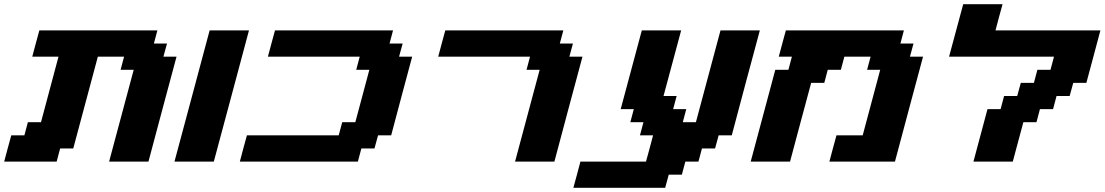

<svg xmlns="http://www.w3.org/2000/svg" viewBox="-20 -770 5264 915"><path d="M500 0H687.5Q709.5 -83 754.2 -250Q798.8 -417 821.3 -500H758.8L775.9 -562.5H713.4L730 -625H167.5Q161.6 -604 150.4 -562.3Q139.2 -520.5 133.8 -500H258.8L175.3 -187.5H112.8L96.2 -125H33.7Q27.8 -104 16.6 -62.5Q5.4 -21 0 0H250L266.6 -62.5H329.1L446.3 -500H571.3L554.7 -437.5H617.2Z M811.5 0H999Q1026.9 -104 1082.8 -312.3Q1138.7 -520.5 1166.5 -625H979Q951.2 -520.5 895.3 -312.3Q839.4 -104 811.5 0Z M1123 0H1685.5L1702.1 -62.5H1764.6L1781.7 -125H1844.2Q1860.8 -187.5 1894 -312.5Q1927.2 -437.5 1944.3 -500H1881.8L1898.9 -562.5H1836.4L1853 -625H1290.5Q1284.7 -604 1273.4 -562.3Q1262.2 -520.5 1256.8 -500H1694.3L1677.7 -437.5H1740.2Q1729 -396 1706.8 -312.5Q1684.6 -229 1673.3 -187.5H1610.8L1594.2 -125H1156.7Q1150.9 -104 1139.6 -62.5Q1128.4 -21 1123 0Z M2434.6 0H2622.1Q2644 -83 2688.7 -250Q2733.4 -417 2755.9 -500H2693.4L2710.4 -562.5H2647.9L2664.6 -625H2102.1Q2096.2 -604 2085 -562.3Q2073.7 -520.5 2068.4 -500H2505.9L2489.3 -437.5H2551.8Z M2712.4 125H3149.9L3167 62.5H3229.5L3246.1 0H3308.6L3325.2 -62.5H3387.7L3404.8 -125H3467.3Q3489.3 -208.5 3533.9 -375.2Q3578.6 -542 3601.1 -625H3413.6L3296.4 -187.5H3233.9L3250.5 -250H3188L3204.6 -312.5H3142.1L3226.1 -625H3038.6Q3022 -562.5 2988.3 -437.5Q2954.6 -312.5 2938 -250H3000.5L2983.9 -187.5H3046.4L3029.8 -125H3092.3Q3086.9 -104 3075.7 -62.5Q3064.5 -21 3058.6 0H2746.1Q2740.7 21 2729.5 62.5Q2718.3 104 2712.4 125Z M3932.6 0H4245.1Q4267.1 -83 4311.8 -250Q4356.4 -417 4378.9 -500H4316.4L4333.5 -562.5H4271L4287.6 -625H3725.1Q3719.2 -604 3708 -562.3Q3696.8 -520.5 3691.4 -500H3753.9L3737.3 -437.5H3674.8L3557.6 0H3745.1Q3761.7 -62.5 3795.2 -187.5Q3828.6 -312.5 3845.7 -375H3908.2L3924.8 -437.5H3987.3L4003.9 -500H4128.9L4112.3 -437.5H4174.8L4091.3 -125H3966.3Q3960.4 -104 3949.2 -62.5Q3938 -21 3932.6 0Z M4619.1 0H4806.6L4856.9 -187.5H4919.4L4936 -250H4998.5L5015.1 -312.5H5077.6L5094.7 -375H5157.2Q5168.5 -416.5 5190.7 -500Q5212.9 -583.5 5224.1 -625H4724.1Q4729.5 -646 4740.7 -687.7Q4752 -729.5 4757.8 -750H4570.3Q4559.1 -708.5 4536.6 -625Q4514.2 -541.5 4502.9 -500H5002.9L4986.3 -437.5H4923.8L4907.2 -375H4844.7L4827.6 -312.5H4765.1L4748.5 -250H4686Q4674.8 -208 4652.6 -125Q4630.4 -42 4619.1 0Z"/></svg>

Font: Faithful 32x
Style: SemiboldOblique
Weight: 400
Foundry: Faithful Resource Pack
Version: Version 1.0; January 27, 2023